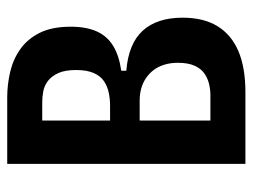

<svg xmlns="http://www.w3.org/2000/svg" viewBox="-104 -596 700 532"><g transform="rotate(-90 246.0 -330.0)"><path d="M58 0V-660H242Q277 -660 312 -652Q347 -644 375.5 -624Q404 -604 421 -570Q438 -536 438 -484Q438 -441 425 -412Q412 -383 385 -366.5Q358 -350 316 -344V-330Q391 -324 427 -284.5Q463 -245 463 -174Q463 -116 439.5 -77.5Q416 -39 370.5 -19.5Q325 0 256 0ZM178 -97H248Q263 -97 278.5 -100.5Q294 -104 307.5 -113Q321 -122 329.5 -140Q338 -158 338 -187Q338 -208 332.5 -225.5Q327 -243 317 -255.5Q307 -268 294 -276.5Q281 -285 265.5 -289Q250 -293 233 -293H178ZM178 -375H219Q237 -375 254.5 -378.5Q272 -382 286.5 -391.5Q301 -401 309.5 -420Q318 -439 318 -469Q318 -500 309.5 -518.5Q301 -537 288 -547Q275 -557 259.5 -560Q244 -563 229 -563H178Z"/></g></svg>

Font: Bricolage Grotesque Condensed SemiBold
Style: Regular
Weight: 600
Width: 3
Designer: Mathieu Triay
Foundry: Atelier Triay
Version: Version 1.000;gftools[0.9.30]